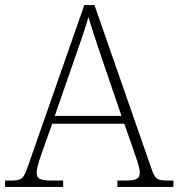

<svg xmlns="http://www.w3.org/2000/svg" viewBox="-23 -734 701 754"><path d="M-3 0H225V-25H178C130 -25 121 -35 121 -57C121 -78 139 -127 145 -144L182 -248H465L502 -143C508 -125 526 -77 526 -57C526 -35 517 -25 470 -25H438V0H658V-25H638C593 -25 586 -30 571 -74L348 -714H308L86 -79C69 -31 63 -25 18 -25H-3ZM192 -279 271 -506C288 -555 316 -633 324 -668C337 -624 361 -551 380 -496L454 -279Z"/></svg>

Font: Noto Serif Telugu ExtraLight
Style: Regular
Weight: 200
Designer: Jelle Bosma - Monotype Design Team
Foundry: Monotype Imaging Inc.
Version: Version 2.005